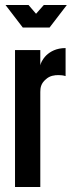

<svg xmlns="http://www.w3.org/2000/svg" viewBox="-20 -747 287 767"><path d="M71 -637 2 -727H94L124 -692L155 -727H247L178 -637ZM242 -443C233 -446 223 -447 214 -447C198 -447 179 -445 163 -430C144 -414 141 -397 141 -380V0H40V-547H141V-486C142 -493 149 -510 165 -526C181 -541 205 -555 242 -555Z"/></svg>

Font: League Gothic
Style: Regular
Weight: 400
Designer: The League of Moveable Type
Version: Version 1.560;PS 001.560;hotconv 1.0.56;makeotf.lib2.0.21325